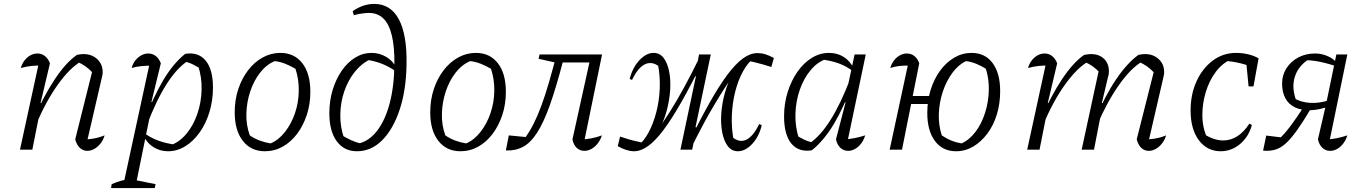

<svg xmlns="http://www.w3.org/2000/svg" viewBox="-20 -764 6967 980"><path d="M364 -53 454 -413 456 -390Q433 -414 415.5 -426Q398 -438 374 -449L393 -450Q336 -417 275.5 -332.5Q215 -248 163 -126L151 -154Q177 -215 204.5 -266.5Q232 -318 260 -360Q288 -402 316 -433Q344 -464 373 -484Q383 -486 391 -487Q399 -488 406 -488Q449 -488 476.5 -462Q504 -436 504 -397Q504 -391 503.5 -385Q503 -379 501 -373L427 -53Q453 -55 473.5 -60Q494 -65 514 -73Q507 -49 493 -31.5Q479 -14 461.5 -4Q444 6 425 6Q404 6 387.5 -9.5Q371 -25 364 -53ZM82 0 182 -460 193 -429Q165 -430 141 -427.5Q117 -425 86 -417Q93 -440 106 -456.5Q119 -473 136 -482Q153 -491 171 -491Q192 -491 208.5 -478.5Q225 -466 235 -441L187 -238L192 -237L145 0Z M838 8Q797 8 764 -12.5Q731 -33 714 -69V-87Q777 -37 881 -25L849 -22Q895 -38 930.5 -80Q966 -122 986.5 -180.5Q1007 -239 1009 -304Q1011 -369 991 -429L1014 -408Q990 -422 967 -434Q944 -446 916 -451L940 -454Q884 -418 831.5 -336.5Q779 -255 729 -124L712 -137Q762 -268 812.5 -353.5Q863 -439 925 -489Q992 -500 1029.5 -455Q1067 -410 1067 -317Q1067 -251 1049 -192Q1031 -133 999 -88Q967 -43 925.5 -17.5Q884 8 838 8ZM547 196 550 176Q578 164 598 158.5Q618 153 645 150L774 176L770 196ZM606 196 748 -460 758 -429Q727 -429 701.5 -426.5Q676 -424 652 -417Q658 -440 671.5 -456.5Q685 -473 702 -482Q719 -491 737 -491Q758 -491 774.5 -478.5Q791 -466 801 -441L753 -244L759 -241L670 196Z M1332 8Q1261 8 1219.5 -45Q1178 -98 1178 -190Q1178 -254 1196 -308.5Q1214 -363 1246 -405Q1278 -447 1320.5 -470.5Q1363 -494 1411 -494Q1482 -494 1523 -441.5Q1564 -389 1564 -296Q1564 -232 1546 -177.5Q1528 -123 1496.5 -81Q1465 -39 1423 -15.5Q1381 8 1332 8ZM1361 -32Q1402 -49 1434.5 -90.5Q1467 -132 1485.5 -186Q1504 -240 1505 -299.5Q1506 -359 1488 -413Q1462 -428 1436 -438.5Q1410 -449 1382 -452Q1339 -434 1307 -392.5Q1275 -351 1257 -296.5Q1239 -242 1237.5 -183.5Q1236 -125 1255 -73Q1278 -57 1304.5 -47Q1331 -37 1361 -32Z M1802 8Q1736 8 1698.5 -43.5Q1661 -95 1661 -186Q1661 -250 1678 -305.5Q1695 -361 1724.5 -403.5Q1754 -446 1793 -470Q1832 -494 1876 -494Q1917 -494 1951.5 -473.5Q1986 -453 2003 -418L2001 -400Q1959 -428 1921.5 -441.5Q1884 -455 1842 -460L1872 -462Q1826 -441 1791.5 -398Q1757 -355 1737.5 -298.5Q1718 -242 1717 -179.5Q1716 -117 1736 -59L1721 -76Q1747 -60 1772 -48.5Q1797 -37 1822 -32L1803 -30Q1860 -40 1902.5 -93.5Q1945 -147 1968.5 -235Q1992 -323 1993 -437Q1994 -525 1980 -583Q1966 -641 1937 -669.5Q1908 -698 1863 -698Q1849 -698 1827 -695Q1805 -692 1786 -686L1780 -707Q1833 -744 1890 -744Q1974 -744 2016 -665Q2058 -586 2055 -434Q2053 -304 2020 -204.5Q1987 -105 1931 -48.5Q1875 8 1802 8Z M2330 8Q2259 8 2217.5 -45Q2176 -98 2176 -190Q2176 -254 2194 -308.5Q2212 -363 2244 -405Q2276 -447 2318.5 -470.5Q2361 -494 2409 -494Q2480 -494 2521 -441.5Q2562 -389 2562 -296Q2562 -232 2544 -177.5Q2526 -123 2494.5 -81Q2463 -39 2421 -15.5Q2379 8 2330 8ZM2359 -32Q2400 -49 2432.5 -90.5Q2465 -132 2483.5 -186Q2502 -240 2503 -299.5Q2504 -359 2486 -413Q2460 -428 2434 -438.5Q2408 -449 2380 -452Q2337 -434 2305 -392.5Q2273 -351 2255 -296.5Q2237 -242 2235.5 -183.5Q2234 -125 2253 -73Q2276 -57 2302.5 -47Q2329 -37 2359 -32Z M2562 4 2577 -73 2679 -63 2640 -36Q2686 -87 2724 -176Q2762 -265 2802 -415L2819 -477L2836 -440L2729 -464L2734 -486H3053L3012 -445H2852Q2817 -312 2785.5 -224.5Q2754 -137 2721 -86Q2688 -35 2649.5 -14.5Q2611 6 2562 4ZM2958 -23 2944 -52Q2972 -53 2999 -58Q3026 -63 3052 -73Q3045 -50 3031 -32Q3017 -14 2999 -4Q2981 6 2963 6Q2940 6 2923.5 -9.5Q2907 -25 2902 -53L2992 -461L3053 -486Z M3746 8Q3715 8 3695 -18Q3675 -44 3666.5 -87.5Q3658 -131 3661.5 -184Q3665 -237 3680.5 -292Q3696 -347 3724 -397L3732 -392Q3683 -325 3626 -229Q3569 -133 3513 -19L3492 -29Q3552 -151 3601.5 -239Q3651 -327 3693 -383Q3735 -439 3772.5 -466Q3810 -493 3846 -493Q3867 -493 3886.5 -487Q3906 -481 3930 -468L3917 -422Q3896 -429 3874.5 -435Q3853 -441 3830.5 -446.5Q3808 -452 3783 -457L3830 -470Q3797 -445 3772 -399Q3747 -353 3732.5 -295.5Q3718 -238 3715.5 -175Q3713 -112 3724 -52L3707 -74Q3747 -34 3785 -49Q3823 -64 3855 -131L3868 -125Q3854 -66 3819 -29Q3784 8 3746 8ZM3216 8Q3198 8 3177 1.5Q3156 -5 3133 -18L3145 -67Q3169 -59 3187 -53.5Q3205 -48 3226 -43.5Q3247 -39 3281 -31L3232 -16Q3266 -42 3290.5 -88Q3315 -134 3330 -192Q3345 -250 3347.5 -313Q3350 -376 3338 -437L3354 -416Q3315 -453 3276.5 -438Q3238 -423 3206 -356L3194 -361Q3209 -420 3244 -457Q3279 -494 3316 -494Q3348 -494 3367.5 -468Q3387 -442 3395.5 -399Q3404 -356 3400.5 -303Q3397 -250 3382 -195.5Q3367 -141 3339 -92L3332 -96Q3363 -136 3399.5 -194Q3436 -252 3474 -322Q3512 -392 3549 -468L3570 -458Q3509 -333 3459 -245Q3409 -157 3367 -101Q3325 -45 3288 -18.5Q3251 8 3216 8ZM3453 0 3532 -374 3527 -376 3548 -486H3608L3530 -115L3536 -113L3513 0Z M4124 3Q4057 14 4019.5 -31Q3982 -76 3982 -170Q3982 -236 4000.5 -294.5Q4019 -353 4050.5 -398Q4082 -443 4123.5 -468.5Q4165 -494 4211 -494Q4253 -494 4285.5 -474Q4318 -454 4336 -417L4335 -399Q4273 -450 4168 -461L4200 -464Q4154 -449 4118.5 -407Q4083 -365 4062.5 -306.5Q4042 -248 4040 -183Q4038 -118 4058 -56L4035 -79Q4059 -64 4082 -52.5Q4105 -41 4133 -36L4110 -31Q4166 -68 4218 -150Q4270 -232 4320 -362L4337 -350Q4288 -218 4237 -132.5Q4186 -47 4124 3ZM4302 -24 4289 -52Q4315 -54 4341.5 -59Q4368 -64 4396 -73Q4389 -49 4375.5 -31.5Q4362 -14 4344.5 -4Q4327 6 4309 6Q4286 6 4269.5 -9.5Q4253 -25 4247 -53L4296 -241L4290 -243L4342 -486H4399Z M4860 8Q4791 8 4752 -44.5Q4713 -97 4713 -187Q4713 -251 4730.5 -306.5Q4748 -362 4779 -404Q4810 -446 4851 -470Q4892 -494 4939 -494Q5008 -494 5046.5 -442Q5085 -390 5085 -299Q5085 -235 5068 -179.5Q5051 -124 5019.5 -82Q4988 -40 4947.5 -16Q4907 8 4860 8ZM4521 0 4620 -460 4631 -429Q4596 -430 4572.5 -427.5Q4549 -425 4524 -417Q4531 -440 4544 -456.5Q4557 -473 4574 -482Q4591 -491 4609 -491Q4630 -491 4646.5 -478.5Q4663 -466 4672 -441L4584 0ZM4597 -233 4605 -274H4759L4751 -233ZM4888 -32Q4928 -50 4959 -91Q4990 -132 5007.5 -186.5Q5025 -241 5027 -300Q5029 -359 5012 -413Q4988 -428 4962.5 -438.5Q4937 -449 4910 -452Q4871 -433 4840.5 -391.5Q4810 -350 4792 -295.5Q4774 -241 4772 -183Q4770 -125 4787 -73Q4833 -41 4888 -32Z M5580 -126 5569 -154Q5595 -215 5622 -266.5Q5649 -318 5677.5 -360Q5706 -402 5734.5 -433Q5763 -464 5791 -484Q5801 -486 5809 -487Q5817 -488 5824 -488Q5867 -488 5894.5 -462Q5922 -436 5922 -397Q5922 -391 5921.5 -385Q5921 -379 5919 -373L5845 -53Q5871 -55 5892 -60Q5913 -65 5932 -73Q5925 -49 5911 -31.5Q5897 -14 5879.5 -4Q5862 6 5844 6Q5821 6 5805 -9.5Q5789 -25 5782 -53L5873 -413L5874 -390Q5851 -414 5833.5 -426Q5816 -438 5792 -449L5810 -450Q5753 -417 5693 -332.5Q5633 -248 5580 -126ZM5223 0 5323 -460 5334 -429Q5306 -430 5282 -427.5Q5258 -425 5227 -417Q5234 -440 5247 -456.5Q5260 -473 5277 -482Q5294 -491 5312 -491Q5333 -491 5349.5 -478.5Q5366 -466 5376 -441L5328 -238L5333 -237L5286 0ZM5501 0 5592 -421 5597 -390Q5574 -414 5556.5 -426Q5539 -438 5515 -449L5534 -450Q5476 -416 5415.5 -331.5Q5355 -247 5304 -126L5292 -154Q5318 -215 5345.5 -266.5Q5373 -318 5401 -360Q5429 -402 5457 -433Q5485 -464 5514 -484Q5527 -486 5534.5 -487Q5542 -488 5548 -488Q5590 -488 5615 -464Q5640 -440 5640 -400Q5640 -393 5639 -385.5Q5638 -378 5635 -369L5604 -238L5610 -237L5564 0Z M6211 8Q6141 8 6099 -48.5Q6057 -105 6057 -200Q6057 -283 6087.5 -349.5Q6118 -416 6170.5 -455Q6223 -494 6289 -494Q6321 -494 6352 -486.5Q6383 -479 6404 -466L6381 -418Q6313 -447 6230 -454L6266 -462Q6219 -442 6185.5 -397Q6152 -352 6134.5 -294Q6117 -236 6117 -178Q6117 -145 6123.5 -114Q6130 -83 6144 -56L6128 -78Q6152 -63 6176.5 -55Q6201 -47 6223 -47Q6262 -47 6295.5 -68.5Q6329 -90 6357 -133L6370 -126Q6353 -65 6309 -28.5Q6265 8 6211 8ZM6353 -323 6339 -467 6404 -466 6378 -323Z M6770 -223Q6715 -203 6670 -201.5Q6625 -200 6592 -215Q6559 -230 6541.5 -261Q6524 -292 6524 -338Q6524 -381 6546.5 -416Q6569 -451 6607 -471Q6645 -491 6693 -491Q6723 -491 6753 -479Q6783 -467 6804 -443L6802 -425Q6776 -434 6749.5 -441Q6723 -448 6695.5 -452.5Q6668 -457 6637 -457L6680 -473Q6610 -437 6589.5 -373.5Q6569 -310 6603 -234L6582 -264Q6620 -242 6666 -239Q6712 -236 6763 -252ZM6427 5 6443 -72 6543 -60 6498 -45Q6518 -62 6536 -82.5Q6554 -103 6577 -134.5Q6600 -166 6634 -218H6676Q6634 -147 6602.5 -102.5Q6571 -58 6544.5 -33.5Q6518 -9 6490 -0.5Q6462 8 6427 5ZM6769 6Q6746 6 6729.5 -9.5Q6713 -25 6707 -53L6748 -230L6801 -486H6857L6762 -24L6748 -52Q6776 -53 6803 -58.5Q6830 -64 6857 -73Q6850 -50 6836.5 -32Q6823 -14 6805.5 -4Q6788 6 6769 6Z"/></svg>

Font: Piazzolla 8pt ExtraLight
Style: Italic
Weight: 250
Italic angle: -11.3°
Designer: Juan Pablo del Peral
Foundry: Huerta Tipografica
Version: Version 2.001